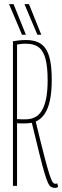

<svg xmlns="http://www.w3.org/2000/svg" viewBox="-20 -905 303 935"><path d="M249 10Q238 10 229.5 5.5Q221 1 213.5 -15Q206 -31 196 -65Q186 -99 171.5 -157.5Q157 -216 135 -307Q128 -306 120 -305Q112 -304 104 -304Q92 -304 81.5 -304Q71 -304 63 -305V0H43V-704Q55 -706 66 -707.5Q77 -709 87.5 -709.5Q98 -710 107 -710Q139 -710 162.5 -700.5Q186 -691 201.5 -669Q217 -647 224.5 -609.5Q232 -572 232 -517Q232 -457 223 -415.5Q214 -374 196.5 -349Q179 -324 154 -313Q180 -205 196 -143.5Q212 -82 221.5 -53.5Q231 -25 237 -17.5Q243 -10 249 -10Q251 -10 254 -10.5Q257 -11 259 -12L263 5Q261 6 257.5 8Q254 10 249 10ZM105 -324Q130 -324 150 -334Q170 -344 183.5 -366Q197 -388 204.5 -424.5Q212 -461 212 -514Q212 -578 202 -617Q192 -656 169.5 -674Q147 -692 108 -692Q103 -692 97.5 -692Q92 -692 86.5 -691.5Q81 -691 75 -690Q69 -689 63 -688V-325Q68 -325 73 -324.5Q78 -324 83 -324Q88 -324 93.5 -324Q99 -324 105 -324ZM162 -736 99 -885H121L181 -736ZM87 -736 24 -885H46L106 -736Z"/></svg>

Font: Georama ExtraCondensed Thin
Style: Regular
Weight: 100
Width: 2
Designer: Jean-Baptiste Levee
Foundry: Production Type
Version: Version 1.001